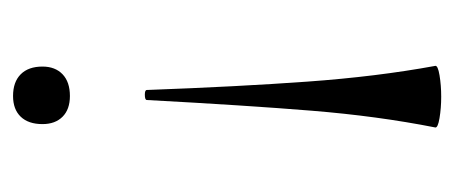

<svg xmlns="http://www.w3.org/2000/svg" viewBox="-216 -189 680 287"><g transform="rotate(-90 123.5 -45.0)"><path d="M168 -321Q168 -302 156.5 -291Q145 -280 124 -280Q104 -280 93 -291Q82 -302 82 -321Q82 -342 93 -353.5Q104 -365 124 -365Q145 -365 156.5 -353.5Q168 -342 168 -321ZM123 275Q106 275 91 272.5Q76 270 77 266Q94 180 102 81.5Q110 -17 118 -165Q118 -168 126 -168Q133 -168 133 -165Q138 -29 145.5 75Q153 179 169 266Q170 270 155 272.5Q140 275 123 275Z"/></g></svg>

Font: Cormorant Garamond
Style: Regular
Weight: 400
Designer: Christian Thalmann (Catharsis Fonts)
Version: Version 3.000